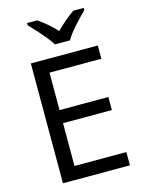

<svg xmlns="http://www.w3.org/2000/svg" viewBox="-137 -1024 830 1105"><g transform="rotate(-15 278.0 -472.0)"><path d="M259 -784H349C373 -829 436 -893 474 -931V-944H412C377 -921 339 -888 303 -852C270 -888 231 -921 196 -944H136V-931C172 -893 233 -829 259 -784ZM496 0V-79H187V-334H478V-412H187V-635H496V-714H97V0Z"/></g></svg>

Font: Noto Sans Lycian
Style: Regular
Weight: 400
Designer: Monotype Design Team
Foundry: Monotype Imaging Inc.
Version: Version 2.002